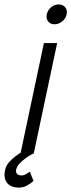

<svg xmlns="http://www.w3.org/2000/svg" viewBox="-71 -695 323 870"><path d="M22 0 128 -500H188L82 0ZM176 -585Q157 -585 147 -598Q137 -611 141 -630Q145 -649 160.5 -662Q176 -675 195 -675Q214 -675 224.5 -662Q235 -649 231 -630Q227 -611 211 -598Q195 -585 176 -585ZM82 0Q82 0 71 5.5Q60 11 45.5 21.5Q31 32 18 45.5Q5 59 2 75Q0 87 7 93.5Q14 100 27 100Q38 100 51 91.5Q64 83 64 83L81 125Q66 138 50 146.5Q34 155 15 155Q-22 155 -39 133.5Q-56 112 -48 75Q-44 56 -29.5 39.5Q-15 23 2.5 10.5Q20 -2 32.5 -9Q45 -16 45 -16Z"/></svg>

Font: Epunda Slab Light
Style: Italic
Weight: 300
Italic angle: -12°
Designer: Simon Atzbach
Foundry: typofactur
Version: Version 1.102